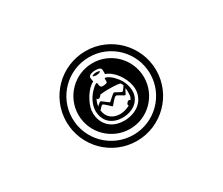

<svg xmlns="http://www.w3.org/2000/svg" viewBox="-113 -1004 1426 1230"><g transform="rotate(-30 600.0 -389.0)"><path d="M522 -394C517 -394 503 -381 494 -373C496 -395 507 -417 510 -423C510 -420 511 -419 512 -418C513 -416 514 -415 516 -415C528 -411 538 -422 544 -432C560 -434 579 -436 601 -436C652 -436 693 -432 693 -427C697 -421 700 -415 702 -409C697 -403 682 -377 675 -377C665 -377 633 -400 625 -400C616 -399 577 -359 573 -358C569 -358 528 -394 522 -394ZM312 -389C312 -548 441 -676 600 -676C758 -676 887 -548 887 -389C887 -230 758 -102 600 -102C441 -102 312 -230 312 -389ZM753 -380C761 -341 754 -307 734 -276C693 -215 619 -210 596 -210C517 -210 480 -248 462 -279C446 -308 440 -340 444 -373C451 -423 497 -506 546 -527C544 -537 543 -552 542 -557V-558C542 -577 574 -583 588 -583C597 -583 607 -583 615 -581C620 -580 634 -576 635 -564L636 -542C636 -538 635 -535 635 -531C693 -512 742 -440 753 -380ZM704 -387C707 -368 706 -349 705 -334C704 -324 700 -314 693 -305C690 -308 683 -314 673 -305C666 -299 663 -292 663 -288C662 -284 664 -281 667 -281C665 -279 663 -278 660 -277C642 -269 621 -260 593 -260C541 -260 500 -288 494 -344C504 -354 518 -370 522 -370C535 -369 570 -327 576 -327C580 -328 612 -375 627 -376C636 -376 675 -348 681 -348C685 -349 700 -384 704 -387ZM588 -569C573 -568 560 -562 560 -559C560 -556 573 -551 588 -552C604 -552 616 -560 616 -563C616 -566 603 -569 588 -569ZM357 -389C357 -255 466 -146 600 -146C734 -146 842 -255 842 -389C842 -523 734 -632 600 -632C466 -632 357 -523 357 -389ZM268 -389C268 -206 416 -57 600 -57C783 -57 932 -206 932 -389C932 -572 783 -721 600 -721C416 -721 268 -572 268 -389ZM563 -506C560 -507 559 -508 558 -508C549 -507 517 -481 494 -446C465 -402 451 -344 481 -290C513 -235 575 -232 596 -232C613 -232 680 -235 716 -289C755 -348 721 -417 709 -437C697 -456 665 -498 627 -510C625 -511 624 -509 619 -507C620 -501 620 -486 619 -480C618 -474 591 -469 578 -472C567 -475 566 -483 563 -506Z"/></g></svg>

Font: CryptoKit_GRILLE 1.4
Style: Regular
Weight: 400
Monospace: yes
Designer: Oceane Juvin
Foundry: http://www.head-geneve.ch
Version: Version 1.004